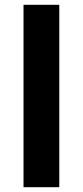

<svg xmlns="http://www.w3.org/2000/svg" viewBox="-20 -780 345 800"><path d="M227 0H78V-760H227Z"/></svg>

Font: Noto Sans Sundanese
Style: Regular
Weight: 400
Designer: Monotype Design Team (Regular), Sérgio L. Martins (other weights)
Foundry: Monotype Imaging Inc.
Version: Version 2.003